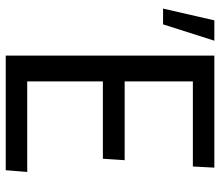

<svg xmlns="http://www.w3.org/2000/svg" viewBox="-69 -699 768 670"><g transform="rotate(90 315.0 -364.0)"><path d="M10 -549 51 -728H122L65 -549ZM174 -728H565L561 -653H264V-415H539L534 -339H264V-75H580L574 0H174Z"/></g></svg>

Font: Murecho
Style: Regular
Weight: 400
Designer: Neil Summerour
Foundry: Positype
Version: Version 1.010; ttfautohint (v1.8.3)